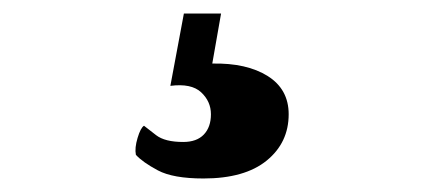

<svg xmlns="http://www.w3.org/2000/svg" viewBox="-20 -37 640 284"><path d="M307 -17 294 57Q345 56 376 75.5Q407 95 407 132Q407 174 374.5 200.5Q342 227 281 227Q236 227 213.5 215Q191 203 181 192Q179 182 183.5 167Q188 152 193 149Q198 153 211 163Q224 173 251 173Q271 173 281.5 162Q292 151 292 132Q292 113 277.5 99.5Q263 86 232 90L252 -17Z"/></svg>

Font: Arima Thin
Style: Bold
Weight: 700
Version: Version 1.100